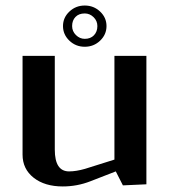

<svg xmlns="http://www.w3.org/2000/svg" viewBox="-20 -670 619 698"><path d="M288.1 -528.8Q309.1 -528.8 321.5 -541.7Q334 -554.7 334 -575.2Q334 -594.2 320.1 -607.7Q306.2 -621.1 288.1 -621.1Q266.6 -621.1 254.4 -608.4Q242.2 -595.7 242.2 -575.2Q242.2 -556.2 256.1 -542.5Q270 -528.8 288.1 -528.8ZM232.2 -627.9Q255.4 -649.9 288.1 -649.9Q320.8 -649.9 344 -627.9Q367.2 -606 367.2 -575.2Q367.2 -544.4 344 -522.2Q320.8 -500 288.1 -500Q255.4 -500 232.2 -522.2Q209 -544.4 209 -575.2Q209 -606 232.2 -627.9ZM512.2 -466.8V0L426.8 3.9L400.9 -46.9L309.1 -11.2Q260.7 7.8 208 7.8Q142.6 7.8 102.3 -23.9Q62 -55.7 62 -107.9V-466.8H179.2V-126Q179.2 -46.9 231 -46.9Q256.8 -46.9 289.1 -56.2L396 -89.8V-466.8Z"/></svg>

Font: Resagokr
Style: Bold
Weight: 600
Designer: gluk
Foundry: gluk
Version: Version 0.95